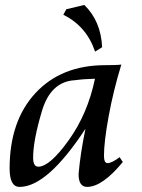

<svg xmlns="http://www.w3.org/2000/svg" viewBox="-20 -731 564 761"><path d="M131.8 -70.3Q177.2 -70.3 252.4 -175.3Q327.6 -280.3 356.4 -418.9Q312.5 -418 277.3 -413.1Q181.2 -408.2 146.2 -291Q111.3 -173.8 111.3 -106.4Q111.3 -70.3 131.8 -70.3ZM325.2 9.8Q291.5 9.8 291.5 -41Q298.3 -122.1 318.8 -220.7Q167.5 9.8 57.6 9.8Q18.1 9.8 18.1 -63Q18.1 -251.5 120.6 -362.1Q223.1 -472.7 397.5 -472.7Q444.8 -472.7 460.9 -475.1Q429.2 -371.6 410.6 -269.8Q392.1 -168 392.1 -113.8Q392.1 -84.5 406.2 -84.5Q422.9 -84.5 454.1 -107.9L466.8 -88.9Q385.7 9.8 325.2 9.8ZM356.9 -526.4Q322.8 -627.4 231 -672.4L242.7 -694.3L314 -711.4Q379.9 -647.9 384.8 -543.9Z"/></svg>

Font: Kelvinch
Style: Italic
Weight: 400
Italic angle: -10°
Designer: Paul James Miller
Foundry: High-Logic / Made with FontCreator
Version: Version 3.40;July 22, 2017;FontCreator 11.0.0.2388 64-bit